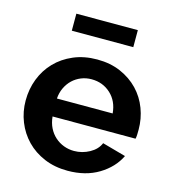

<svg xmlns="http://www.w3.org/2000/svg" viewBox="-108 -806 815 905"><g transform="rotate(15 299.5 -353.0)"><path d="M304 10Q241 10 190 -11.5Q139 -33 103 -70Q67 -107 47.5 -156Q28 -205 28 -259Q28 -315 47 -364.5Q66 -414 102 -451.5Q138 -489 189.5 -511Q241 -533 305 -533Q369 -533 419.5 -511Q470 -489 505.5 -452Q541 -415 559.5 -366Q578 -317 578 -264Q578 -251 577.5 -239Q577 -227 575 -219H170Q173 -188 185 -164Q197 -140 216 -123Q235 -106 259 -97Q283 -88 309 -88Q349 -88 384.5 -107.5Q420 -127 433 -159L548 -127Q519 -67 455.5 -28.5Q392 10 304 10ZM440 -306Q435 -365 396.5 -400.5Q358 -436 303 -436Q276 -436 252.5 -426.5Q229 -417 211 -400Q193 -383 181.5 -359Q170 -335 168 -306ZM153 -633V-716H453V-633Z"/></g></svg>

Font: IngvarSans
Style: Bold
Weight: 700
Version: Version 3.000